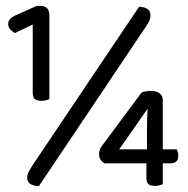

<svg xmlns="http://www.w3.org/2000/svg" viewBox="-20 -632 642 657"><path d="M92 -548 31 -519Q23 -523 15.5 -531Q8 -539 8 -550Q8 -568 32 -579L106 -612H118Q149 -612 149 -579V-293Q137 -287 122 -287Q108 -287 100 -292.5Q92 -298 92 -315ZM481 -73H338Q330 -77 324.5 -85Q319 -93 319 -104Q319 -120 329 -133L465 -316Q480 -321 497 -321Q514 -321 525.5 -313Q537 -305 537 -290V-121H585Q587 -116 588.5 -111.5Q590 -107 590 -99Q590 -85 582.5 -79Q575 -73 566 -73H537V-2Q525 4 510 4Q496 4 488.5 -1.5Q481 -7 481 -24ZM483 -187Q483 -202 483.5 -222Q484 -242 485 -260L388 -121H483ZM456 -609Q495 -607 495 -580Q495 -570 491.5 -562Q488 -554 480 -542L113 5Q73 3 73 -24Q73 -34 77 -42Q81 -50 89 -63Z"/></svg>

Font: Baloo Thambi 2
Style: Regular
Weight: 400
Designer: Aadarsh Rajan and Ek Type
Foundry: Ek Type
Version: Version 1.640;hotconv 1.0.111;makeotfexe 2.5.65597; ttfautoh